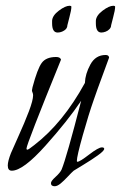

<svg xmlns="http://www.w3.org/2000/svg" viewBox="-20 -584 420 667"><path d="M359 -384Q356 -375 337 -324Q318 -273 306 -238Q288 -187 267.5 -114Q247 -41 247 -25Q247 -22 249 -22Q257 -22 289.5 -47Q322 -72 334 -72Q342 -72 342 -67Q342 -60 319.5 -44Q297 -28 268 -10.5Q239 7 236 9Q229 15 215.5 29.5Q202 44 190.5 53.5Q179 63 170 63Q157 63 157 52Q157 45 173 30.5Q189 16 194 5Q211 -36 262 -234Q215 -164 137.5 -77.5Q60 9 21 9Q7 9 7 -9Q7 -24 18 -52Q18 -53 42 -106Q66 -159 80.5 -197.5Q95 -236 95 -253Q95 -258 93 -262.5Q91 -267 91 -270Q91 -271 93 -281Q110 -345 125 -365.5Q140 -386 175 -386Q189 -386 192 -377Q72 -82 72 -68Q72 -64 75 -64Q79 -64 99 -80Q199 -157 275 -296Q276 -327 294 -360Q312 -393 347 -393Q358 -393 359 -384ZM366 -496Q366 -489 360.5 -483Q355 -477 347 -474Q339 -471 332 -471Q313 -471 313 -503Q313 -507 313 -512Q314 -530 336.5 -547Q359 -564 374 -564Q379 -564 380 -561Q380 -549 373 -523.5Q366 -498 366 -496ZM214 -496Q214 -485 203 -478Q192 -471 180 -471Q161 -471 161 -503Q161 -507 161 -512Q162 -530 184.5 -547Q207 -564 222 -564Q227 -564 228 -561Q228 -549 221 -523.5Q214 -498 214 -496Z"/></svg>

Font: Bilbo Swash Caps
Style: Regular
Weight: 400
Designer: Robert E. Leuschke
Foundry: Robert E. Leuschke
Version: Version 1.003